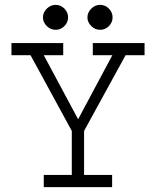

<svg xmlns="http://www.w3.org/2000/svg" viewBox="-20 -766 640 786"><path d="M208 -644Q187 -644 171.4 -659.4Q155.8 -674.8 155.8 -694.8Q155.8 -714.8 171.4 -730.5Q187 -746.1 208 -746.1Q228.5 -746.1 243.7 -730.7Q258.8 -715.3 258.8 -694.8Q258.8 -674.3 243.7 -659.2Q228.5 -644 208 -644ZM390.1 -644Q369.1 -644 353.5 -659.4Q337.9 -674.8 337.9 -694.8Q337.9 -714.8 353.5 -730.5Q369.1 -746.1 390.1 -746.1Q410.6 -746.1 425.8 -730.7Q440.9 -715.3 440.9 -694.8Q440.9 -674.3 425.8 -659.2Q410.6 -644 390.1 -644ZM105 -540 273.9 -230V-49.8H159.2V0H439V-49.8H324.2V-230L494.1 -540H571.8V-589.8H359.9V-540H439.9L299.8 -277.8L159.2 -540H238.8V-589.8H26.9V-540Z"/></svg>

Font: Compagnon Roman
Style: Regular
Weight: 400
Designer: Juliette Duhe, Lea Pradine
Foundry: Velvetyne Type Foundry
Version: Version 1.000;PS 001.000;hotconv 1.0.88;makeotf.lib2.5.64775